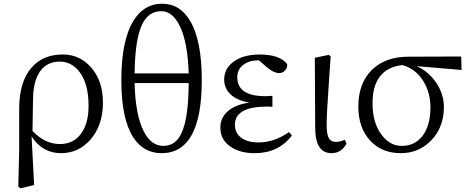

<svg xmlns="http://www.w3.org/2000/svg" viewBox="-20 -808 2518 1030"><path d="M89.8 202.1 78.1 193.4 83 -3.9V-229.5Q84 -370.1 148.4 -444.3Q209 -515.6 317.4 -515.6Q407.2 -515.6 467.8 -447.3Q532.2 -375 532.2 -257.8Q532.2 -134.8 463.9 -57.6Q400.4 13.7 307.6 13.7Q207 13.7 149.4 -76.2L163.1 184.6ZM300.8 -35.2Q376 -35.2 416 -92.8Q455.1 -147.5 455.1 -240.2Q455.1 -360.4 405.3 -423.8Q363.3 -477.5 300.8 -477.5Q232.4 -477.5 195.3 -425.8Q159.2 -375 157.2 -279.3L154.3 -105.5Q221.7 -35.2 300.8 -35.2Z M846.7 13.7Q751 13.7 695.3 -70.3Q630.9 -169.9 630.9 -377Q630.9 -591.8 696.3 -697.3Q752.9 -788.1 849.6 -788.1Q946.3 -788.1 1001 -694.3Q1062.5 -588.9 1062.5 -377.9Q1062.5 13.7 846.7 13.7ZM856.4 -25.4Q922.9 -25.4 954.1 -94.7Q991.2 -173.8 992.2 -362.3H702.1Q706.1 -191.4 751 -103.5Q791 -25.4 856.4 -25.4ZM702.1 -414.1H992.2Q987.3 -581.1 944.3 -668.9Q905.3 -748 845.7 -748Q777.3 -748 743.2 -678.7Q704.1 -598.6 702.1 -414.1Z M1346.7 13.7Q1265.6 13.7 1214.8 -22.5Q1162.1 -59.6 1162.1 -123Q1162.1 -176.8 1202.6 -211.9Q1243.2 -247.1 1318.4 -257.8Q1251 -268.6 1214.8 -303.7Q1182.6 -335.9 1182.6 -380.9Q1182.6 -439.5 1232.4 -476.6Q1285.2 -515.6 1373 -515.6Q1481.4 -515.6 1520.5 -463.9Q1522.5 -445.3 1509.8 -430.7Q1497.1 -416 1477.5 -416Q1448.2 -416 1409.2 -449.2L1369.1 -484.4H1367.2Q1317.4 -484.4 1286.1 -460.9Q1252.9 -436.5 1252.9 -393.6Q1252.9 -292 1404.3 -292Q1419.9 -292 1441.4 -293.9V-234.4Q1438.5 -234.4 1434.6 -235.4Q1418.9 -236.3 1414.1 -236.3Q1240.2 -236.3 1240.2 -138.7Q1240.2 -94.7 1273.9 -69.3Q1307.6 -43.9 1367.2 -43.9Q1451.2 -43.9 1530.3 -99.6L1545.9 -81.1Q1473.6 13.7 1346.7 13.7Z M1758.8 13.7Q1670.9 13.7 1670.9 -122.1L1668.9 -498L1744.1 -513.7L1753.9 -504.9Q1750 -449.2 1744.1 -362.3Q1731.4 -186.5 1732.4 -129.9Q1733.4 -82 1746.1 -63.5Q1757.8 -46.9 1783.2 -46.9Q1804.7 -46.9 1830.1 -58.6L1838.9 -37.1Q1810.5 13.7 1758.8 13.7Z M2129.9 13.7Q2027.3 13.7 1964.8 -54.7Q1902.3 -123 1902.3 -236.3Q1902.3 -363.3 1977.5 -435.5Q2049.8 -503.9 2170.9 -503.9L2454.1 -504.9L2456.1 -432.6L2215.8 -453.1Q2281.2 -422.9 2321.3 -362.3Q2361.3 -301.8 2361.3 -233.4Q2361.3 -126 2293.9 -55.7Q2227.5 13.7 2129.9 13.7ZM2135.7 -25.4Q2204.1 -25.4 2245.1 -77.1Q2289.1 -132.8 2289.1 -233.4Q2289.1 -309.6 2252 -371.1Q2210.9 -438.5 2138.7 -459Q1978.5 -440.4 1978.5 -253.9Q1978.5 -149.4 2026.4 -85.9Q2070.3 -25.4 2135.7 -25.4Z"/></svg>

Font: Bpmf Zihi Box R
Style: R
Weight: 400
Foundry: But Ko
Version: Version 1.320